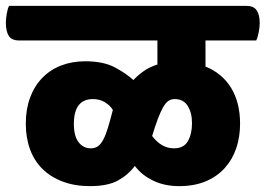

<svg xmlns="http://www.w3.org/2000/svg" viewBox="-55 -640 906 655"><path d="M646 -502V-413Q703 -390 733.5 -340Q764 -290 764 -218Q764 -173 751 -134.5Q738 -96 712 -67Q686 -38 647 -21.5Q608 -5 556 -5Q506 -5 467 -24Q428 -43 405 -74Q382 -43 347 -24Q312 -5 252 -5Q200 -5 159 -20.5Q118 -36 90 -63.5Q62 -91 47.5 -130.5Q33 -170 33 -218Q33 -267 47.5 -306.5Q62 -346 89 -374Q116 -402 153.5 -416.5Q191 -431 236 -431Q297 -431 336 -410.5Q375 -390 400 -367Q414 -382 434 -396.5Q454 -411 482 -420V-502H10Q-15 -502 -25 -517.5Q-35 -533 -35 -563Q-35 -575 -32 -593Q-29 -611 -24 -620H786Q810 -620 820.5 -605Q831 -590 831 -561Q831 -548 827.5 -529.5Q824 -511 819 -502ZM539 -134Q572 -134 586 -158.5Q600 -183 600 -220Q600 -255 585.5 -278.5Q571 -302 541 -302Q528 -302 518.5 -295Q509 -288 500.5 -272.5Q492 -257 483 -233Q474 -209 464 -176Q479 -156 497.5 -145Q516 -134 539 -134ZM262 -302Q197 -302 197 -217Q197 -176 213 -155Q229 -134 255 -134Q269 -134 279 -141Q289 -148 297.5 -164Q306 -180 313.5 -205Q321 -230 330 -265Q320 -281 302.5 -291.5Q285 -302 262 -302Z"/></svg>

Font: Baloo 2 ExtraBold
Style: Regular
Weight: 800
Designer: Sarang Kulkarni and Ek Type
Foundry: Ek Type
Version: Version 1.640;hotconv 1.0.111;makeotfexe 2.5.65597; ttfautoh